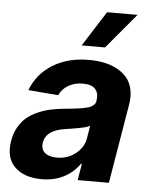

<svg xmlns="http://www.w3.org/2000/svg" viewBox="-55 -822 690 879"><g transform="rotate(5 290.0 -383.0)"><path d="M169 10.3Q88.4 10.3 45.3 -32Q2.1 -74.2 14.9 -152.3Q21 -187.9 36.8 -215.6Q52.6 -243.3 74 -261.2Q95.5 -279.1 124.6 -291.7Q153.8 -304.3 183.2 -310.7Q212.7 -317.1 247.9 -320.3Q269.5 -322.4 281.4 -323.7Q293.3 -324.9 309.1 -327.1Q324.9 -329.2 332.9 -331Q340.9 -332.7 351.2 -335.4Q361.5 -338.1 366.7 -341.1Q371.8 -344.1 377.1 -348.4Q382.5 -352.6 384.9 -357.8Q387.4 -362.9 388.5 -369.3V-371.4Q393.8 -405.2 376.2 -423.7Q358.7 -442.1 320.3 -442.1Q281.2 -442.1 252.7 -424.9Q224.1 -407.7 211.3 -379.3L73.5 -390.6Q101.6 -465.9 171.3 -509.2Q241.1 -552.6 338.4 -552.6Q375.4 -552.6 407.7 -546Q440 -539.4 467.2 -524.9Q494.3 -510.3 512.4 -489.2Q530.5 -468 537.8 -437Q545.1 -405.9 539.1 -367.9L477.6 0H334.2L346.9 -75.6H342.7Q315.3 -35.9 271.3 -12.8Q227.3 10.3 169 10.3ZM229.8 -94.1Q279.1 -94.1 315.9 -122.9Q352.6 -151.6 360.1 -195L369.3 -252.8Q363.6 -249.3 354.8 -246.3Q345.9 -243.3 331.3 -240.4Q316.8 -237.6 308.9 -236Q301.1 -234.4 282.1 -231.5Q263.1 -228.7 261 -228.3Q169.4 -215.9 160.2 -157.3Q155.5 -127.1 174.5 -110.6Q193.5 -94.1 229.8 -94.1ZM298.7 -615.8 401.3 -777.3H541.2L405.9 -615.8Z"/></g></svg>

Font: Karasuma Gothic
Style: Bold Italic
Weight: 700
Italic angle: 9.39998°
Designer: Rasmus Andersson / Ryoko Nishizuka
Foundry: Genbu
Version: Version 1.00